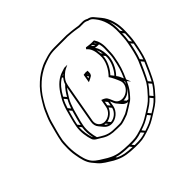

<svg xmlns="http://www.w3.org/2000/svg" viewBox="-230 -1026 1511 1511"><g transform="rotate(-45 525.5 -270.0)"><path d="M619 -459 613 -458C608 -458 607 -459 605 -460H604C599 -460 584 -458 575 -457L563 -387L575 -392C589 -398 598 -404 610 -411C612 -415 615 -420 618 -425C620 -437 620 -450 619 -459ZM94 -208C104 -267 121 -318 135 -372C144 -406 160 -438 172 -467C184 -495 197 -515 212 -541C238 -584 268 -621 304 -653C336 -682 370 -703 409 -722C429 -731 457 -740 479 -747C505 -755 530 -758 561 -758H679C692 -759 704 -758 716 -757L741 -755C761 -752 775 -752 794 -748C803 -746 811 -745 817 -744H862C876 -744 889 -740 900 -733C917 -730 929 -724 939 -712L949 -700C989 -651 1011 -583 1007 -495C1005 -454 1005 -430 998 -390C988 -335 975 -277 958 -232C945 -199 897 -93 881 -66C858 -30 838 -9 810 22C774 61 755 70 704 103C648 138 636 144 574 164C520 181 502 183 436 182C363 180 318 175 272 153L245 139C206 114 167 95 141 64C115 32 105 -12 97 -60C92 -89 89 -128 91 -162C93 -180 92 -195 94 -208ZM681 -773H563C531 -773 505 -769 477 -761C454 -754 426 -746 404 -736C364 -717 327 -694 294 -663C257 -630 227 -592 200 -547C185 -521 171 -501 158 -471C146 -442 130 -410 120 -374C106 -320 90 -268 79 -208C77 -194 76 -178 76 -160C74 -124 76 -87 82 -56C90 -7 101 41 129 75L158 110C186 144 228 164 265 188L293 202C342 225 389 231 462 233C529 234 550 231 605 213C667 193 683 185 739 150C789 118 812 107 850 66C878 35 899 13 923 -25C941 -55 988 -158 1002 -193C1020 -240 1032 -300 1042 -355C1049 -397 1049 -422 1051 -462C1055 -553 1033 -624 991 -675C978 -691 965 -706 952 -722C941 -735 927 -743 907 -747C895 -754 881 -759 865 -759H820C816 -760 809 -760 800 -762C779 -766 765 -766 745 -769L720 -771C708 -772 695 -774 681 -773ZM369 -153 428 -483C435 -522 450 -543 476 -566C489 -578 500 -585 509 -589L540 -604H508C505 -604 503 -603 500 -602C482 -596 456 -589 439 -579C387 -551 352 -503 323 -451C307 -425 294 -392 284 -359C272 -311 256 -265 247 -212C237 -155 248 -96 261 -57C269 -32 300 -21 320 -8C346 10 374 24 418 28C429 29 496 32 512 30C529 28 579 11 593 5C610 -3 674 -45 687 -53C704 -65 723 -91 734 -103C755 -128 765 -149 780 -182L802 -156L786 -195C818 -265 831 -303 846 -387C852 -422 850 -441 852 -475C855 -526 844 -561 824 -591H793C781 -591 771 -593 762 -594L741 -597V-598L731 -585C761 -561 771 -525 774 -476C780 -409 739 -342 701 -305L712 -288C721 -271 731 -252 738 -234L743 -222C771 -159 698 -95 639 -110C619 -115 606 -127 599 -144L594 -156C591 -164 587 -172 584 -179L576 -193C573 -198 566 -204 563 -205C556 -210 551 -212 543 -215L533 -219L521 -153C514 -112 473 -78 432 -78C391 -78 362 -112 369 -153ZM749 -269C788 -309 824 -378 818 -444C816 -484 808 -518 788 -544C798 -542 809 -541 820 -541H830C836 -522 839 -500 837 -473C835 -438 837 -420 831 -387C817 -309 806 -274 779 -213C771 -232 762 -254 749 -269ZM350 -411C337 -390 327 -365 318 -339L300 -361C308 -387 318 -413 330 -435ZM359 -426 339 -450C366 -498 396 -538 439 -563L446 -555C434 -541 425 -526 419 -507C395 -484 376 -456 359 -426ZM312 -320C301 -279 288 -238 279 -194L262 -215C270 -260 283 -300 294 -341ZM275 -174C268 -134 273 -93 280 -59L276 -64C265 -97 255 -146 259 -193ZM803 -557C800 -557 797 -558 794 -559L778 -577H788ZM803 -439C807 -380 774 -316 741 -281L721 -306C754 -340 786 -397 789 -455ZM800 -468 789 -482C788 -496 786 -509 784 -521C792 -506 797 -488 800 -468ZM670 -74 655 -92C692 -92 726 -114 746 -144C739 -132 733 -122 723 -111C714 -101 700 -83 688 -72C682 -72 676 -73 670 -74ZM560 -170 554 -136 537 -156 543 -190ZM550 -115C542 -77 503 -44 464 -42L446 -64C484 -71 518 -101 532 -137ZM440 -45C429 -49 419 -55 412 -64C416 -63 421 -63 426 -63ZM1036 -457C1034 -424 1034 -402 1030 -373L1014 -393C1019 -425 1020 -447 1021 -475ZM1036 -482 1022 -500C1024 -541 1021 -577 1012 -610C1028 -574 1036 -531 1036 -482ZM1027 -352C1018 -304 1008 -252 993 -210L974 -232C989 -273 1001 -324 1010 -372ZM986 -192C973 -159 935 -76 916 -41L896 -65C914 -96 950 -174 967 -215ZM907 -26C887 5 870 24 846 50L825 25C848 0 867 -20 887 -50ZM834 62C802 96 783 107 738 135L718 110C760 84 782 71 814 37ZM724 143C676 173 662 180 607 198L588 174C638 157 656 149 704 119ZM591 203C547 217 527 219 468 218L452 198C503 198 525 195 571 180ZM446 217C384 215 344 209 302 189L294 179C332 192 374 195 430 197ZM596 -419C591 -416 587 -413 582 -411L586 -432ZM597 -444H598L604 -437V-435ZM764 -196 769 -190C765 -181 761 -174 758 -167C761 -176 764 -186 764 -196ZM809 -576H814C818 -570 821 -564 824 -557ZM580 -148 585 -136C588 -129 591 -123 595 -118L624 -83C635 -70 650 -61 670 -58C647 -44 599 -14 588 -9C577 -4 526 13 513 15C501 17 431 15 422 14C367 9 337 -14 302 -36C291 -73 282 -127 291 -177C300 -229 316 -274 328 -322C338 -354 350 -386 365 -410C381 -435 394 -458 412 -479L354 -153C350 -128 356 -105 370 -89L399 -54C413 -38 433 -27 458 -27C507 -27 557 -69 566 -118L573 -162C576 -160 579 -152 580 -148ZM454 -571C460 -574 467 -576 467 -576C464 -573 460 -570 457 -567Z"/></g></svg>

Font: Blanket
Style: Ugh
Weight: 900
Foundry: Cannot Into Space Fonts
Version: Version 0.9